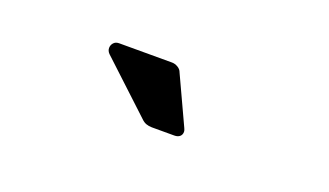

<svg xmlns="http://www.w3.org/2000/svg" viewBox="-31 -885 631 368"><g transform="rotate(20 285.0 -701.0)"><path d="M261 -644 158 -740Q153 -745 153 -751Q153 -757 157 -761.5Q161 -766 168 -766H276Q282 -766 288 -762.5Q294 -759 296 -753L341 -656Q343 -652 343 -649Q343 -643 339 -639.5Q335 -636 328 -636H282Q269 -636 261 -644Z"/></g></svg>

Font: Miriam Libre
Style: Bold
Weight: 700
Designer: Michal Sahar
Foundry: Hagilda
Version: Version 1.001